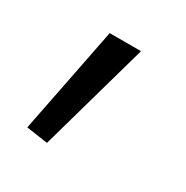

<svg xmlns="http://www.w3.org/2000/svg" viewBox="-74 -173 360 372"><g transform="rotate(30 105.5 13.5)"><path d="M26 129 73 -109H143L74 136Z"/></g></svg>

Font: Murecho Thin Light
Style: Regular
Weight: 300
Version: Version 1.010